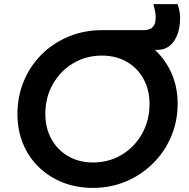

<svg xmlns="http://www.w3.org/2000/svg" viewBox="-20 -904 922 936"><path d="M433 12Q353 12 286 -14.5Q219 -41 169 -89.5Q119 -138 92 -204Q65 -270 65 -348Q65 -434 96 -508.5Q127 -583 183.5 -639Q240 -695 315 -726Q390 -757 477 -757H683Q693 -757 706.5 -761Q720 -765 729.5 -778.5Q739 -792 739 -821Q739 -836 735.5 -852Q732 -868 728 -884H846Q851 -868 854.5 -851.5Q858 -835 858 -819Q858 -747 828.5 -704Q799 -661 748 -661H735Q787 -613 816.5 -546Q846 -479 846 -399Q846 -312 814 -237.5Q782 -163 725.5 -107Q669 -51 594 -19.5Q519 12 433 12ZM433 -112Q511 -112 573.5 -149.5Q636 -187 672.5 -252Q709 -317 709 -397Q709 -466 679.5 -519.5Q650 -573 597.5 -603Q545 -633 477 -633Q399 -633 336.5 -595.5Q274 -558 237.5 -493.5Q201 -429 201 -349Q201 -280 230.5 -226.5Q260 -173 312.5 -142.5Q365 -112 433 -112Z"/></svg>

Font: Plus Jakarta Sans
Style: Bold Italic
Weight: 700
Italic angle: -8°
Designer: Gumpita Rahayu
Foundry: Tokotype
Version: Version 2.071; ttfautohint (v1.8.4.7-5d5b);gftools[0.9.29]